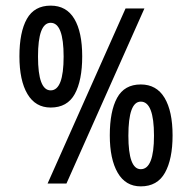

<svg xmlns="http://www.w3.org/2000/svg" viewBox="-20 -652 681 682"><path d="M160 -270Q106 -270 77.5 -318Q49 -366 49 -452Q49 -538 75.5 -585Q102 -632 160 -632Q216 -632 244 -585Q272 -538 272 -452Q272 -366 245.5 -318Q219 -270 160 -270ZM426 -622H493L216 0H149ZM160 -331Q206 -331 206 -451Q206 -571 160 -571Q115 -571 115 -451Q115 -331 160 -331ZM480 10Q426 10 398 -38.5Q370 -87 370 -171Q370 -257 396 -304.5Q422 -352 480 -352Q536 -352 564.5 -304.5Q593 -257 593 -171Q593 -87 566 -38.5Q539 10 480 10ZM480 -51Q527 -51 527 -170Q527 -291 480 -291Q436 -291 436 -170Q436 -51 480 -51Z"/></svg>

Font: Noto Sans Gurmukhi ExtraCondensed
Style: Regular
Weight: 400
Width: 2
Designer: Jelle Bosma - Monotype Design Team
Foundry: Monotype Imaging Inc.
Version: Version 2.004; ttfautohint (v1.8.4.7-5d5b)